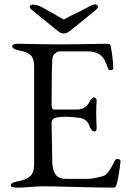

<svg xmlns="http://www.w3.org/2000/svg" viewBox="-20 -853 581 878"><path d="M282 -769Q295 -777 324.5 -791Q354 -805 378 -818Q404 -833 413 -833Q424 -833 427 -825.5Q430 -818 421 -810Q373 -770 313 -722Q311 -721 308 -718Q294 -707 287.5 -703.5Q281 -700 272 -700Q265 -700 258 -703Q251 -706 248 -708.5Q245 -711 231 -722Q171 -770 123 -810Q114 -818 117 -825Q120 -832 131 -832Q152 -832 183 -814Q195 -807 262 -769Q270 -764 272 -764Q274 -764 282 -769ZM216 -374Q216 -352 226 -352H330Q358 -352 374 -367Q385 -377 391 -391Q393 -395 399.5 -401.5Q406 -408 409 -408Q413 -408 418 -403Q423 -398 422 -392Q418 -345 422 -269Q422 -252 413 -252Q397 -252 390 -275Q379 -310 343 -314Q280 -323 240 -316Q215 -311 216 -291Q216 -266 219 -113Q220 -74 234.5 -54.5Q249 -35 282 -35H386Q394 -35 424 -41Q454 -47 462 -53Q481 -68 504 -116Q509 -127 518 -126Q524 -126 528 -122.5Q532 -119 531 -114Q525 -56 514 -12Q510 5 500 5Q433 5 326.5 2Q220 -1 173 -1Q152 -1 119 2Q86 5 58 5Q29 5 29 -6Q29 -18 62 -24Q101 -31 118.5 -47.5Q136 -64 136 -99V-549Q136 -584 121.5 -599.5Q107 -615 69 -622Q36 -628 36 -642Q36 -653 65 -653Q88 -653 168 -651Q237 -649 350 -651Q463 -653 468 -653Q485 -653 486 -644Q497 -586 498 -541Q498 -532 484 -532Q476 -532 473 -542Q461 -578 450 -591Q426 -618 383 -618H252Q243 -618 232 -608.5Q221 -599 220 -588Q216 -556 216 -374Z"/></svg>

Font: EB Garamond
Style: SC
Weight: 400
Version: Version 000.010